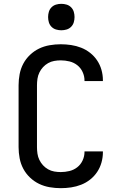

<svg xmlns="http://www.w3.org/2000/svg" viewBox="-20 -974 640 1002"><path d="M297 8Q268 8 239 3Q210 -2 184 -14.5Q158 -27 136.5 -47.5Q115 -68 101.5 -93.5Q88 -119 82.5 -148Q77 -177 77 -206V-529Q77 -558 82.5 -587Q88 -616 101.5 -641.5Q115 -667 136.5 -687.5Q158 -708 184 -720.5Q210 -733 239 -738Q268 -743 297 -743Q324 -743 351 -739Q378 -735 403.5 -725Q429 -715 450.5 -698Q472 -681 487 -658.5Q502 -636 509.5 -609.5Q517 -583 517 -556V-551H421V-554Q421 -577 411 -598.5Q401 -620 383 -634Q365 -648 342.5 -653.5Q320 -659 297 -659Q280 -659 263 -656Q246 -653 231 -644.5Q216 -636 204.5 -623.5Q193 -611 185.5 -595.5Q178 -580 175.5 -563Q173 -546 173 -529V-206Q173 -189 175.5 -172Q178 -155 185.5 -139.5Q193 -124 204.5 -111.5Q216 -99 231 -90.5Q246 -82 263 -79Q280 -76 297 -76Q320 -76 342.5 -81.5Q365 -87 383 -101Q401 -115 411 -136.5Q421 -158 421 -181V-184H517V-179Q517 -152 509.5 -125.5Q502 -99 487 -76.5Q472 -54 450.5 -37Q429 -20 403.5 -10Q378 0 351 4Q324 8 297 8ZM300 -816Q286 -816 272.5 -820Q259 -824 249 -834Q239 -844 235 -857.5Q231 -871 231 -885Q231 -899 235 -912.5Q239 -926 249 -936Q259 -946 272.5 -950Q286 -954 300 -954Q314 -954 327.5 -950Q341 -946 351 -936Q361 -926 365 -912.5Q369 -899 369 -885Q369 -871 365 -857.5Q361 -844 351 -834Q341 -824 327.5 -820Q314 -816 300 -816Z"/></svg>

Font: Iosevka Fixed Curly Md Ex
Style: Regular
Weight: 500
Width: 7
Monospace: yes
Designer: Belleve Invis
Foundry: Belleve Invis
Version: Version 30.1.2